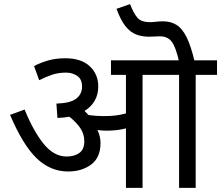

<svg xmlns="http://www.w3.org/2000/svg" viewBox="-20 -916 1078 936"><path d="M470 -218Q470 -148 424.5 -114Q379 -80 312 -80Q226 -80 159 -144Q92 -208 29 -356L100 -382Q143 -276 193 -214.5Q243 -153 305 -153Q343 -153 367 -170.5Q391 -188 391 -227Q391 -264 370.5 -293Q350 -322 318 -347Q291 -342 260 -341L255 -411Q323 -413 351.5 -435Q380 -457 380 -494Q380 -530 356.5 -546Q333 -562 302 -562Q265 -562 235 -552Q205 -542 171 -525L146 -594Q172 -608 210.5 -620Q249 -632 298 -632Q376 -632 417.5 -593Q459 -554 459 -495Q459 -417 392 -375Q403 -365 412 -355Q450 -350 486 -350Q518 -350 543 -353Q568 -356 594 -363V-551H521V-622H1038V-551H934V0H853V-551H675V0H594V-290Q570 -284 547 -281.5Q524 -279 498 -279Q481 -279 455 -282Q470 -252 470 -218ZM853 -615Q837 -687 817 -713Q797 -739 759 -739Q746 -739 733 -738Q720 -737 707 -737Q672 -737 643.5 -748Q615 -759 591.5 -788.5Q568 -818 548 -873L614 -896Q631 -852 649.5 -830Q668 -808 711 -808Q725 -808 741 -810Q757 -812 775 -812Q812 -812 840 -795Q868 -778 889.5 -735Q911 -692 929 -615Z"/></svg>

Font: Go Noto Current
Style: Regular
Weight: 400
Designer: Monotype Design Team
Foundry: Monotype Imaging Inc.
Version: Version 2.007; ttfautohint (v1.8) -l 8 -r 50 -G 200 -x 14 -D